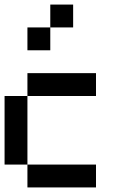

<svg xmlns="http://www.w3.org/2000/svg" viewBox="-20 -920 540 840"><path d="M0 -200V-500H100V-200ZM100 -200H400V-100H100ZM100 -500V-600H400V-500ZM100 -700V-800H200V-700ZM200 -800V-900H300V-800Z"/></svg>

Font: GalmuriMono9 Regular
Style: Regular
Weight: 400
Designer: Lee Minseo (quiple)
Version: Version 2.399;hotconv 1.1.1;makeotfexe 2.6.0 DEVELOPMENT